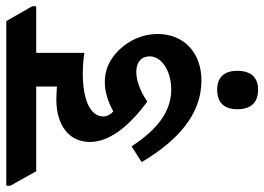

<svg xmlns="http://www.w3.org/2000/svg" viewBox="-191 -530 840 610"><g transform="rotate(-90 229.0 -225.0)"><path d="M278 -5C368 -5 426 -62 426 -144C426 -184 412 -222 388 -252C360 -288 321 -312 274 -312C243 -312 213 -303 180 -285C171 -293 164 -304 164 -317C164 -356 213 -382 300 -382C322 -382 347 -380 366 -377V-530H514V-543L467 -625H-56V-612L-10 -530H259V-464C245 -465 231 -466 218 -466C136 -466 83 -426 83 -359C83 -292 141 -229 211 -177C247 -201 279 -212 306 -212C336 -212 355 -196 355 -170C355 -131 308 -101 250 -101C181 -101 124 -143 69 -227L19 -195C87 -80 171 -5 278 -5ZM249 175C288 175 309 152 309 109C309 68 289 45 249 45C208 45 187 67 187 109C187 152 208 175 249 175Z"/></g></svg>

Font: Noto Serif Devanagari Condensed
Style: Bold
Weight: 700
Width: 3
Designer: Universal Thirst, Indian Type Foundry and the Monotype Design Team
Foundry: Monotype Imaging Inc.
Version: Version 2.004